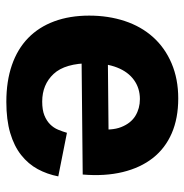

<svg xmlns="http://www.w3.org/2000/svg" viewBox="-8 -574 596 621"><g transform="rotate(90 290.5 -264.0)"><path d="M310 14Q243 14 191 -4Q139 -22 103.5 -56.5Q68 -91 49.5 -141Q31 -191 31 -254Q31 -316 48.5 -369Q66 -422 100.5 -460.5Q135 -499 185.5 -520.5Q236 -542 299 -542Q363 -542 411.5 -521Q460 -500 491.5 -460Q523 -420 537 -362.5Q551 -305 545 -233L136 -229V-314L450 -317L397 -276Q404 -326 391.5 -357.5Q379 -389 355 -403.5Q331 -418 301 -418Q266 -418 239.5 -399Q213 -380 199 -344.5Q185 -309 185 -258Q185 -176 219.5 -139Q254 -102 309 -102Q336 -102 353.5 -109Q371 -116 382.5 -127.5Q394 -139 400 -153.5Q406 -168 410 -182L551 -154Q544 -118 527.5 -87.5Q511 -57 482 -34Q453 -11 410.5 1.5Q368 14 310 14Z"/></g></svg>

Font: Bricolage Grotesque 24pt ExtraBold
Style: Regular
Weight: 800
Designer: Mathieu Triay
Foundry: Atelier Triay
Version: Version 1.001;gftools[0.9.33.dev8+g029e19f]